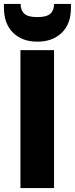

<svg xmlns="http://www.w3.org/2000/svg" viewBox="-42 -957 381 977"><path d="M233 -702V0H62V-702ZM148 -745Q71 -745 24.5 -790.5Q-22 -836 -22 -918V-937H63Q63 -904 82 -887Q101 -870 148 -870Q195 -870 214 -887Q233 -904 233 -937H319V-917Q319 -835 272 -790Q225 -745 148 -745Z"/></svg>

Font: Poppins A&M
Style: Bold-A&M
Weight: 700
Designer: Ninad Kale (Devanagari), Jonny Pinhorn (Latin)
Foundry: Indian Type Foundry
Version: 4.004